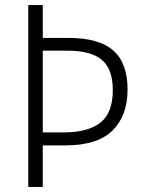

<svg xmlns="http://www.w3.org/2000/svg" viewBox="-20 -734 566 754"><path d="M481 -383Q481 -280 422 -221.5Q363 -163 236 -163H148V0H91V-714H148V-585H250Q369 -585 425 -535.5Q481 -486 481 -383ZM229 -214Q326 -214 374.5 -252.5Q423 -291 423 -380Q423 -462 380.5 -498.5Q338 -535 245 -535H148V-214Z"/></svg>

Font: Noto Sans Lao UI SemCond Light
Style: Regular
Weight: 300
Width: 4
Designer: Monotype Design Team
Foundry: Monotype Imaging Inc.
Version: Version 2.000; ttfautohint (v1.8.4.7-5d5b)